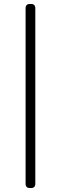

<svg xmlns="http://www.w3.org/2000/svg" viewBox="-20 -864 307 968"><path d="M137 84H130Q120 84 114.5 78.5Q109 73 109 63V-823Q109 -833 114.5 -838.5Q120 -844 130 -844H137Q147 -844 152.5 -838.5Q158 -833 158 -823V63Q158 73 152.5 78.5Q147 84 137 84Z"/></svg>

Font: Shippori Mincho B1 Medium
Style: Regular
Weight: 500
Designer: FONTDASU
Foundry: FONTDASU / Google Inc. / but / Adobe
Version: Version 3.110; ttfautohint (v1.8.3)